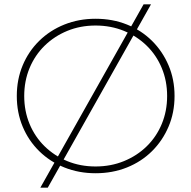

<svg xmlns="http://www.w3.org/2000/svg" viewBox="-20 -790 877 880"><path d="M418 4Q341 4 275 -22.5Q209 -49 160 -97Q111 -145 84 -209.5Q57 -274 57 -350Q57 -426 84 -490.5Q111 -555 160 -603Q209 -651 275 -677.5Q341 -704 418 -704Q496 -704 562 -677.5Q628 -651 676.5 -603Q725 -555 752.5 -490.5Q780 -426 780 -350Q780 -274 752.5 -209.5Q725 -145 676.5 -97Q628 -49 562 -22.5Q496 4 418 4ZM418 -27Q488 -27 548 -51.5Q608 -76 652.5 -119.5Q697 -163 721.5 -222Q746 -281 746 -350Q746 -419 721.5 -478Q697 -537 652.5 -580.5Q608 -624 548 -648.5Q488 -673 418 -673Q348 -673 288.5 -648.5Q229 -624 184.5 -580.5Q140 -537 115.5 -478Q91 -419 91 -350Q91 -281 115.5 -222Q140 -163 184.5 -119.5Q229 -76 288.5 -51.5Q348 -27 418 -27ZM165 70 638 -770H672L199 70Z"/></svg>

Font: Montserrat ExtraLight
Style: Regular
Weight: 200
Designer: Julieta Ulanovsky
Foundry: Julieta Ulanovsky
Version: Version 9.000; ttfautohint (v1.8.4.7-5d5b)